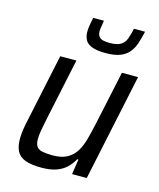

<svg xmlns="http://www.w3.org/2000/svg" viewBox="-110 -798 731 884"><g transform="rotate(15 255.5 -356.0)"><path d="M172 8Q123 8 94.5 -2.5Q66 -13 54 -36Q42 -59 42 -94Q42 -114 45.5 -139Q49 -164 56 -194L123 -510H200L137 -213Q130 -180 126 -156Q122 -132 122 -116Q122 -92 130.5 -80Q139 -68 158 -64Q177 -60 207 -60Q249 -60 275.5 -74.5Q302 -89 318 -115Q334 -141 343.5 -176.5Q353 -212 362 -253L417 -510H494L386 0H316L327 -72H321Q309 -49 289.5 -30.5Q270 -12 241.5 -2Q213 8 172 8ZM320 -578Q279 -578 255.5 -587Q232 -596 223 -612.5Q214 -629 214 -651Q214 -667 217 -684Q220 -701 224 -720H275Q273 -704 270.5 -691Q268 -678 268 -668Q268 -648 280 -638Q292 -628 326 -628Q361 -628 378.5 -638.5Q396 -649 404 -669.5Q412 -690 418 -720H471Q464 -689 455.5 -663Q447 -637 431.5 -618Q416 -599 389.5 -588.5Q363 -578 320 -578Z"/></g></svg>

Font: Saira SemiCondensed
Style: Italic
Weight: 400
Width: 4
Italic angle: -12°
Designer: Hector Gatti with collaboration of the Omnibus-Type team
Foundry: Omnibus-Type
Version: Version 1.101